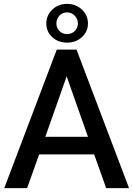

<svg xmlns="http://www.w3.org/2000/svg" viewBox="-20 -971 688 991"><path d="M326 -951Q372 -951 403 -921.5Q434 -892 434 -850Q434 -808 403 -779.5Q372 -751 326 -751Q280 -751 249.5 -779.5Q219 -808 219 -850Q219 -892 250 -921.5Q281 -951 326 -951ZM326 -795Q350 -795 366 -811Q382 -827 382 -850Q382 -873 366 -890Q350 -907 326 -907Q302 -907 286.5 -890Q271 -873 271 -850Q271 -828 286.5 -811.5Q302 -795 326 -795ZM273 -715H375L646 0H528L466 -174H182L120 0H2ZM324 -577 214 -265H434Z"/></svg>

Font: Freesentation 6 SemiBold
Style: Regular
Weight: 600
Designer: glyphs from Roboto by Christian Robertson / Hangul glyphs from Noto Sans CJK(Source Han Sans) by Jang Soo-young and Kang
Foundry: PT&
Version: Version 2.001